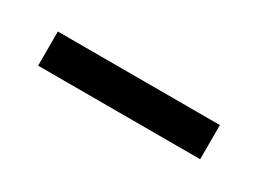

<svg xmlns="http://www.w3.org/2000/svg" viewBox="-20 -434 327 240"><g transform="rotate(30 143.0 -313.5)"><path d="M257.8 -338.4H23.9V-289.1H257.8Z"/></g></svg>

Font: Shabnam Thin
Style: Regular
Weight: 100
Foundry: DejaVu fonts team - Redesigned by Saber Rastikerdar - Based on Vazir font
Version: Version 5.0.1